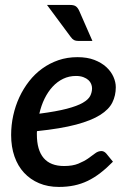

<svg xmlns="http://www.w3.org/2000/svg" viewBox="-20 -748 526 776"><path d="M287 -441Q259 -441 235.2 -429.5Q211.5 -418 192.8 -397.8Q174 -377.5 160.2 -349.5Q146.5 -321.5 139 -288.5Q208 -297.5 250 -308.5Q292 -319.5 314.5 -332.5Q337 -345.5 344.5 -360.2Q352 -375 352 -391.5Q352 -399.5 348.5 -408.5Q345 -417.5 337.2 -424.5Q329.5 -431.5 317 -436.2Q304.5 -441 287 -441ZM436.5 -94.5Q410.5 -68 385.5 -48.8Q360.5 -29.5 334.5 -17Q308.5 -4.5 280 1.5Q251.5 7.5 218 7.5Q173.5 7.5 138 -7.5Q102.5 -22.5 77.2 -49.8Q52 -77 38.5 -115.8Q25 -154.5 25 -202.5Q25 -242.5 33.5 -281.2Q42 -320 58.2 -355Q74.5 -390 97.8 -419.8Q121 -449.5 150.8 -471Q180.5 -492.5 216.2 -504.8Q252 -517 293 -517Q332.5 -517 361.5 -505.8Q390.5 -494.5 409.8 -476.8Q429 -459 438.5 -437.5Q448 -416 448 -395.5Q448 -362 434.2 -334Q420.5 -306 385 -283.5Q349.5 -261 287.8 -244.5Q226 -228 129.5 -218Q129 -215 129 -211.8Q129 -208.5 129 -205Q129 -141.5 156.5 -109.2Q184 -77 239 -77Q273.5 -77 296.5 -86.5Q319.5 -96 335.8 -107.2Q352 -118.5 364.2 -128Q376.5 -137.5 390 -137.5Q400.5 -137.5 409.5 -127.5ZM263 -728Q279.5 -728 287.2 -722Q295 -716 300.5 -703.5L353.5 -582.5H297Q286 -582.5 279.2 -586Q272.5 -589.5 266 -598.5L170 -728Z"/></svg>

Font: Lato SemiBold
Style: Italic
Weight: 600
Italic angle: -7°
Designer: Lukasz Dziedzic with Adam Twardoch and Botio Nikoltchev
Foundry: tyPoland Lukasz Dziedzic
Version: Version 2.015; 2015-08-06; http://www.latofonts.com/